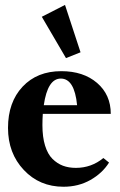

<svg xmlns="http://www.w3.org/2000/svg" viewBox="-20 -728 475 760"><path d="M241.2 -498 145.5 -661.6 237.3 -708.5 298.8 -521ZM231.4 11.2Q136.7 11.2 74.2 -55.2Q11.7 -121.6 11.7 -221.7Q11.7 -323.2 69.3 -384.8Q127 -446.3 222.7 -446.3Q310.1 -446.3 364.3 -399.7Q418.5 -353 418.5 -277.3H149.4Q147.9 -254.4 147.9 -232.9Q147.9 -185.5 158.4 -151.6Q168.9 -117.7 187.7 -99.1Q206.5 -80.6 229.2 -72Q252 -63.5 280.3 -63.5Q341.8 -63.5 389.2 -102.5L411.6 -84.5Q385.3 -42.5 337.9 -15.6Q290.5 11.2 231.4 11.2ZM220.7 -417Q168.5 -417 153.3 -311.5H285.2Q274.9 -417 220.7 -417Z"/></svg>

Font: Elstob Grade
Style: Regular
Weight: 400
Designer: Peter S. Baker
Version: Version 1.015